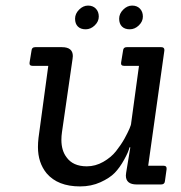

<svg xmlns="http://www.w3.org/2000/svg" viewBox="-20 -661 648 688"><path d="M295.5 -641Q313 -641 323.5 -630Q334 -619 334 -601.5Q334 -584 319.5 -570Q305 -556 287 -556Q269 -556 259 -566Q249 -576 249 -594Q249 -612 263.5 -626.5Q278 -641 295.5 -641ZM453.5 -641Q471 -641 481.5 -630Q492 -619 492 -601.5Q492 -584 477.5 -570Q463 -556 445 -556Q427 -556 417 -566Q407 -576 407 -594Q407 -612 421.5 -626.5Q436 -641 453.5 -641ZM202 -492Q241 -492 241 -460Q241 -456 240 -450L202 -187Q200 -173 200 -160Q200 -122 218 -98Q241 -65 291 -65Q322 -65 350 -81Q378 -97 395.5 -119Q413 -141 426 -164Q450 -208 450 -220L478 -425H425Q412 -425 414 -437L421 -480Q422 -492 434 -492H558Q570 -492 569 -480L511 -67H567Q578 -67 577 -55L571 -12Q570 0 557 0H470Q431 0 431 -32Q431 -36 432 -42L447 -133H444Q441 -118 425 -89Q409 -60 391 -41.5Q373 -23 340 -8Q307 7 267 7Q187 7 147 -40Q116 -78 116 -134Q116 -150 118 -167L153 -425H97Q84 -425 86 -437L93 -480Q94 -492 106 -492Z"/></svg>

Font: Sanchez
Style: Italic
Weight: 400
Designer: Daniel Hernández
Foundry: LatinoType
Version: Version 1.001